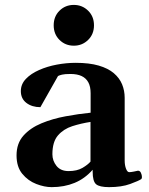

<svg xmlns="http://www.w3.org/2000/svg" viewBox="-20 -751 608 782"><path d="M47.4 -118.2Q47.4 -167 75.4 -198.5Q103.5 -230 148.9 -248.8Q194.3 -267.6 247.1 -277.3Q299.8 -287.1 349.1 -292V-371.1Q349.1 -398.4 339.8 -415.5Q330.6 -432.6 312.5 -441.2Q294.4 -449.7 267.1 -449.7Q243.7 -449.7 232.7 -447Q221.7 -444.3 216.3 -441.4L144.5 -314.5Q110.4 -314.5 87.6 -331.8Q64.9 -349.1 64.9 -379.9Q64.9 -408.2 85.4 -429.7Q106 -451.2 139.2 -465.8Q172.4 -480.5 211.4 -487.8Q250.5 -495.1 288.1 -495.1Q343.8 -495.1 382.1 -483.9Q420.4 -472.7 443.6 -452.9Q466.8 -433.1 477.3 -407.5Q487.8 -381.8 487.8 -352.5V-97.2Q487.8 -78.1 493.2 -64Q498.5 -49.8 506.3 -49.8Q513.2 -49.8 525.1 -52.2Q537.1 -54.7 541.5 -55.7Q549.8 -56.2 554 -47.1Q558.1 -38.1 558.1 -29.8Q558.1 -23.9 555.2 -21.5Q545.4 -14.6 510.3 -1.7Q475.1 11.2 424.3 11.2Q385.3 11.2 371.3 -0.7Q357.4 -12.7 357.4 -51.8V-59.6Q325.7 -23.4 283.7 -6.1Q241.7 11.2 190.4 11.2Q161.1 11.2 127.7 -1.7Q94.2 -14.6 70.8 -43Q47.4 -71.3 47.4 -118.2ZM193.4 -122.6Q193.4 -96.2 210.2 -75.2Q227.1 -54.2 259.3 -54.2Q293.5 -54.2 315.7 -67.1Q337.9 -80.1 348.6 -92.8V-254.4Q310.1 -248.5 274.4 -237.1Q238.8 -225.6 216.1 -199.5Q193.4 -173.3 193.4 -122.6ZM280.8 -564.9Q246.1 -564.9 222.4 -588.4Q198.7 -611.8 198.7 -647.9Q198.7 -684.1 222.4 -707.5Q246.1 -731 280.8 -731Q314.9 -731 338.9 -707.5Q362.8 -684.1 362.8 -647.9Q362.8 -611.8 338.9 -588.4Q314.9 -564.9 280.8 -564.9Z"/></svg>

Font: Gelasio SemiBold
Style: Regular
Weight: 600
Designer: Eben Sorkin
Foundry: Eben Sorkin
Version: Version 1.008